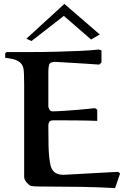

<svg xmlns="http://www.w3.org/2000/svg" viewBox="-20 -965 651 993"><path d="M590.8 -76.2 601.1 -67.9 575.2 7.8Q490.2 2.9 404.5 1.5Q318.8 0 232.9 0Q209 0 179 -0.5Q148.9 -1 138.2 -3.9Q127 -9.8 116 -23.4Q105 -37.1 105 -50.8V-480Q105 -502 105 -529.5Q105 -557.1 104 -580.1Q103 -603 101.1 -611.8Q95.2 -634.8 79.6 -645.3Q64 -655.8 44.4 -659.9Q24.9 -664.1 6.8 -666V-689L14.2 -695.8Q74.2 -695.8 140.1 -695.8Q206.1 -695.8 271 -697.5Q335.9 -699.2 393.1 -701.7Q450.2 -704.1 492.2 -709L504.9 -704.1V-642.1L493.2 -630.9Q464.4 -632.8 425.8 -635.5Q387.2 -638.2 350.6 -640.1Q314 -642.1 289.6 -643.6L265.1 -645Q238.3 -645 234.1 -630.1Q230 -615.2 230 -595.2V-415Q230 -408.2 235.6 -398.7Q241.2 -389.2 250 -389.2Q272.9 -389.2 309.6 -391.6Q346.2 -394 382.6 -397Q418.9 -399.9 444.1 -402.8Q469.2 -405.8 470.2 -405.8Q471.2 -405.8 475.6 -402.8Q480 -399.9 482.9 -397.9V-339.8Q431.2 -341.8 373 -342.3Q314.9 -342.8 257.8 -342.8Q240.7 -342.8 235.4 -335Q230 -327.1 230 -315.9Q230 -267.1 231 -214.1Q231.9 -161.1 238.8 -123Q246.6 -61 306.2 -61Q310.1 -61 338.6 -62.5Q367.2 -64 409.7 -66.4Q452.1 -68.8 500 -71.5Q547.9 -74.2 590.8 -76.2ZM313 -944.8 496.1 -786.6 451.2 -760.7 310.1 -882.8 143.1 -752.9 116.2 -764.6Z"/></svg>

Font: Aref Ruqaa
Style: Bold
Weight: 700
Designer: Abdullah Aref
Version: Version 1.002